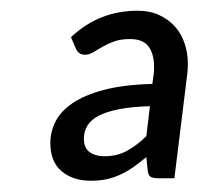

<svg xmlns="http://www.w3.org/2000/svg" viewBox="-20 -744 362 349"><path d="M268 -420Q259.5 -420 254.5 -422.2Q249.5 -424.5 248.5 -434L246 -458.5Q233.5 -448 222 -440Q210.5 -432 198.5 -426.5Q186.5 -421 173.5 -418.2Q160.5 -415.5 145 -415.5Q112.5 -415.5 92 -432.8Q71.5 -450 71.5 -484Q71.5 -504 80.8 -522.8Q90 -541.5 111.5 -556.2Q133 -571 168.5 -580.5Q204 -590 257 -591.5L259.5 -610.5Q260 -614 260 -617Q260 -620 260 -623Q260 -646 250 -659.5Q240 -673 216 -673Q199 -673 187 -668.5Q175 -664 166 -658.8Q157 -653.5 149.5 -649Q142 -644.5 134.5 -644.5Q127.5 -644.5 123.5 -648Q119.5 -651.5 117.5 -656.5L109 -676.5Q136 -701.5 166 -713Q196 -724.5 230 -724.5Q252 -724.5 269 -716.8Q286 -709 297.8 -696Q309.5 -683 315.5 -665.2Q321.5 -647.5 321.5 -627.5Q321.5 -623.5 321.2 -619Q321 -614.5 320.5 -610.5L297 -420ZM169.5 -460Q192.5 -460 210.2 -469.5Q228 -479 246 -496.5L252.5 -551Q219.5 -550 196.5 -545.5Q173.5 -541 159.2 -533.5Q145 -526 138.8 -515.5Q132.5 -505 132.5 -492Q132.5 -475 143 -467.5Q153.5 -460 169.5 -460Z"/></svg>

Font: LatoHex
Style: Italic
Weight: 400
Italic angle: -7°
Designer: Lukasz Dziedzic
Foundry: tyPoland Lukasz Dziedzic
Version: Version 1.104; Western+Polish opensource